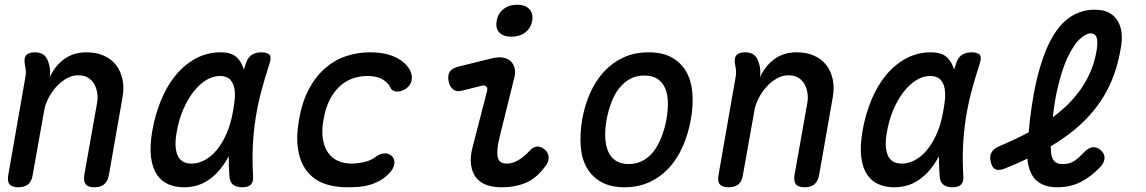

<svg xmlns="http://www.w3.org/2000/svg" viewBox="-20 -781 4840 811"><path d="M127 -560Q153 -560 167 -547.5Q181 -535 187 -509Q191 -496 191.5 -482Q192 -468 190 -455Q213 -504 252 -532Q291 -560 345 -560Q387 -560 418.5 -546Q450 -532 470 -506.5Q490 -481 497.5 -445.5Q505 -410 497 -367L440 -42Q435 -15 420 -2.5Q405 10 379 10Q352 10 342 -2.5Q332 -15 336 -42L389 -340Q394 -364 391 -386Q388 -408 378.5 -425Q369 -442 352.5 -452.5Q336 -463 310 -463Q284 -463 259.5 -448.5Q235 -434 216 -412.5Q197 -391 184 -365Q171 -339 167 -316L118 -42Q114 -15 99 -2.5Q84 10 57 10Q31 10 20.5 -2.5Q10 -15 15 -42L87 -454Q90 -468 89 -481.5Q88 -495 85 -509Q80 -535 90.5 -547.5Q101 -560 127 -560Z M757 10Q721 10 691.5 -2.5Q662 -15 643 -43Q624 -71 618 -116Q612 -161 623 -227Q635 -296 660 -357Q685 -418 722 -463Q759 -508 807 -534Q855 -560 912 -560Q960 -560 983 -536Q1002 -516 1010 -487L1018 -511Q1026 -538 1043 -549Q1060 -560 1084 -560Q1111 -560 1119 -548.5Q1127 -537 1118 -511Q1099 -453 1084 -397Q1069 -341 1060 -283.5Q1051 -226 1048 -165.5Q1045 -105 1049 -38Q1051 -14 1040 -2Q1029 10 1003 10Q977 10 963.5 -2Q950 -14 949 -38Q946 -81 946 -121Q937 -104 927 -89Q897 -44 855 -17Q813 10 757 10ZM789 -90Q818 -90 845.5 -105Q873 -120 896 -148Q919 -176 936.5 -215.5Q954 -255 963 -305Q968 -330 971 -357.5Q974 -385 970 -407.5Q966 -430 952 -445Q938 -460 908 -460Q878 -460 849 -441.5Q820 -423 795.5 -391Q771 -359 752.5 -315Q734 -271 726 -221Q715 -160 730 -125Q745 -90 789 -90Z M1243 -275Q1256 -351 1285 -405Q1314 -459 1354 -493.5Q1394 -528 1442.5 -544Q1491 -560 1541 -560Q1581 -560 1610.5 -553Q1640 -546 1661.5 -533.5Q1683 -521 1696.5 -506Q1710 -491 1716 -475Q1724 -450 1715.5 -431Q1707 -412 1687 -402Q1668 -392 1651 -395Q1634 -398 1628 -413Q1619 -432 1595.5 -446Q1572 -460 1531 -460Q1498 -460 1468 -449Q1438 -438 1414 -415.5Q1390 -393 1372.5 -359Q1355 -325 1347 -278Q1338 -231 1343.5 -195.5Q1349 -160 1365.5 -136.5Q1382 -113 1407.5 -101.5Q1433 -90 1464 -90Q1490 -90 1518.5 -96.5Q1547 -103 1566 -118Q1582 -131 1601.5 -133Q1621 -135 1636 -121Q1642 -115 1644.5 -106.5Q1647 -98 1645.5 -88Q1644 -78 1638 -67Q1632 -56 1620 -45Q1602 -27 1581 -16Q1560 -5 1538 1Q1516 7 1492.5 8.5Q1469 10 1445 10Q1389 10 1346 -7Q1303 -24 1276 -58.5Q1249 -93 1239.5 -147Q1230 -201 1243 -275Z M1932 -398Q1909 -392 1894.5 -403Q1880 -414 1875 -437Q1870 -462 1879 -477Q1888 -492 1914 -499L2060 -535Q2086 -541 2105.5 -537.5Q2125 -534 2137.5 -522Q2150 -510 2154 -491.5Q2158 -473 2152 -451L2094 -217Q2084 -178 2081.5 -153Q2079 -128 2083 -114.5Q2087 -101 2096.5 -95.5Q2106 -90 2120 -90Q2146 -90 2170.5 -105Q2195 -120 2216 -143Q2233 -162 2250 -162Q2267 -162 2281 -149Q2297 -136 2297.5 -116Q2298 -96 2283 -78Q2265 -54 2245.5 -37Q2226 -20 2203.5 -10Q2181 0 2155 5Q2129 10 2097 10Q2062 10 2034.5 0Q2007 -10 1990.5 -31.5Q1974 -53 1969.5 -86Q1965 -119 1977 -163L2037 -395Q2041 -409 2034 -415.5Q2027 -422 2015 -419ZM2141 -626Q2106 -626 2089 -644Q2072 -662 2078 -693Q2083 -724 2106.5 -742.5Q2130 -761 2165 -761Q2199 -761 2216 -742.5Q2233 -724 2228 -693Q2222 -662 2198.5 -644Q2175 -626 2141 -626Z M2618 10Q2559 10 2520 -12Q2481 -34 2459 -72Q2437 -110 2433 -162.5Q2429 -215 2439 -276Q2450 -337 2473 -388.5Q2496 -440 2531 -478Q2566 -516 2613 -538Q2660 -560 2719 -560Q2779 -560 2818 -538Q2857 -516 2878.5 -478.5Q2900 -441 2904.5 -389Q2909 -337 2898 -276Q2887 -215 2864 -162.5Q2841 -110 2806 -72Q2771 -34 2724 -12Q2677 10 2618 10ZM2635 -88Q2668 -88 2694.5 -102Q2721 -116 2740.5 -141Q2760 -166 2773.5 -200.5Q2787 -235 2795 -276Q2802 -317 2801 -351Q2800 -385 2789 -409.5Q2778 -434 2756.5 -448Q2735 -462 2702 -462Q2668 -462 2642 -448Q2616 -434 2596 -409Q2576 -384 2563 -350Q2550 -316 2542 -275Q2535 -234 2536.5 -200Q2538 -166 2549 -141Q2560 -116 2581.5 -102Q2603 -88 2635 -88Z M3127 -560Q3153 -560 3167 -547.5Q3181 -535 3187 -509Q3191 -496 3191.5 -482Q3192 -468 3190 -455Q3213 -504 3252 -532Q3291 -560 3345 -560Q3387 -560 3418.5 -546Q3450 -532 3470 -506.5Q3490 -481 3497.5 -445.5Q3505 -410 3497 -367L3440 -42Q3435 -15 3420 -2.5Q3405 10 3379 10Q3352 10 3342 -2.5Q3332 -15 3336 -42L3389 -340Q3394 -364 3391 -386Q3388 -408 3378.5 -425Q3369 -442 3352.5 -452.5Q3336 -463 3310 -463Q3284 -463 3259.5 -448.5Q3235 -434 3216 -412.5Q3197 -391 3184 -365Q3171 -339 3167 -316L3118 -42Q3114 -15 3099 -2.5Q3084 10 3057 10Q3031 10 3020.5 -2.5Q3010 -15 3015 -42L3087 -454Q3090 -468 3089 -481.5Q3088 -495 3085 -509Q3080 -535 3090.5 -547.5Q3101 -560 3127 -560Z M3757 10Q3721 10 3691.5 -2.5Q3662 -15 3643 -43Q3624 -71 3618 -116Q3612 -161 3623 -227Q3635 -296 3660 -357Q3685 -418 3722 -463Q3759 -508 3807 -534Q3855 -560 3912 -560Q3960 -560 3983 -536Q4002 -516 4010 -487L4018 -511Q4026 -538 4043 -549Q4060 -560 4084 -560Q4111 -560 4119 -548.5Q4127 -537 4118 -511Q4099 -453 4084 -397Q4069 -341 4060 -283.5Q4051 -226 4048 -165.5Q4045 -105 4049 -38Q4051 -14 4040 -2Q4029 10 4003 10Q3977 10 3963.5 -2Q3950 -14 3949 -38Q3946 -81 3946 -121Q3937 -104 3927 -89Q3897 -44 3855 -17Q3813 10 3757 10ZM3789 -90Q3818 -90 3845.5 -105Q3873 -120 3896 -148Q3919 -176 3936.5 -215.5Q3954 -255 3963 -305Q3968 -330 3971 -357.5Q3974 -385 3970 -407.5Q3966 -430 3952 -445Q3938 -460 3908 -460Q3878 -460 3849 -441.5Q3820 -423 3795.5 -391Q3771 -359 3752.5 -315Q3734 -271 3726 -221Q3715 -160 3730 -125Q3745 -90 3789 -90Z M4629 -77Q4588 -34 4544.5 -12Q4501 10 4445 10Q4408 10 4382 -2.5Q4356 -15 4341.5 -38Q4327 -61 4322 -93Q4320 -102 4320 -111Q4275 -89 4224 -69Q4199 -59 4184.5 -66Q4170 -73 4165 -97Q4159 -121 4168 -137Q4177 -153 4202 -164Q4269 -192 4325 -222Q4336 -342 4356 -431Q4381 -541 4417.5 -610Q4454 -679 4501 -709.5Q4548 -740 4604 -740Q4643 -740 4667 -726Q4691 -712 4703.5 -688.5Q4716 -665 4718 -636Q4720 -607 4714 -577Q4699 -486 4663 -412.5Q4627 -339 4567.5 -278Q4508 -217 4423 -166Q4421 -165 4418 -163Q4418 -157 4419 -151Q4419 -130 4424 -116Q4429 -102 4439.5 -95Q4450 -88 4469 -88Q4499 -88 4519 -102Q4539 -116 4560 -139Q4578 -157 4595.5 -159Q4613 -161 4629 -147Q4646 -133 4645.5 -114Q4645 -95 4629 -77ZM4427 -286Q4462 -312 4491 -340Q4541 -390 4572 -448.5Q4603 -507 4613 -574Q4615 -588 4615 -600.5Q4615 -613 4612.5 -621.5Q4610 -630 4603.5 -635Q4597 -640 4587 -640Q4567 -640 4541 -616Q4515 -592 4490 -539.5Q4465 -487 4446 -403Q4434 -351 4427 -286Z"/></svg>

Font: Maple Mono NL Medium
Style: Italic
Weight: 500
Italic angle: -10°
Monospace: yes
Designer: subframe7536
Version: Version 7.000